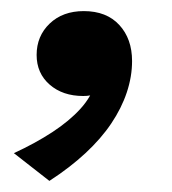

<svg xmlns="http://www.w3.org/2000/svg" viewBox="-20 -166 310 346"><path d="M69 160 5 110Q44 92 74.5 72Q105 52 125 30Q145 8 152 -17Q155 -19 159 -18.5Q163 -18 166 -16Q169 -14 170 -11Q164 -2 154 2.5Q144 7 130 7Q93 7 69.5 -13.5Q46 -34 46 -67Q46 -101 69.5 -123.5Q93 -146 131 -146Q172 -146 195 -121Q218 -96 218 -56Q218 -28 208.5 0.5Q199 29 180.5 56.5Q162 84 134 110Q106 136 69 160Z"/></svg>

Font: Roboto Serif 72pt SemiCondensed SemiBold
Style: Italic
Weight: 600
Width: 4
Italic angle: -10°
Designer: Greg Gazdowicz
Foundry: Commercial Type
Version: Version 1.008